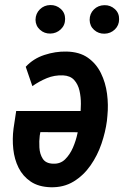

<svg xmlns="http://www.w3.org/2000/svg" viewBox="-20 -747 501 776"><path d="M248.5 -538.6Q301.3 -537.6 335.2 -513.7Q369.1 -489.7 387.9 -451.4Q406.7 -413.1 412.6 -368.2Q418.5 -323.2 414.1 -279.3L412.1 -258.3Q406.2 -213.4 390.1 -166Q374 -118.7 345.9 -78.4Q317.9 -38.1 277.6 -13.4Q237.3 11.2 184.6 9.8Q135.7 8.3 104 -13.2Q72.3 -34.7 55.2 -68.8Q38.1 -103 33.7 -144.5Q29.3 -186 34.7 -227.5L45.4 -298.3H366.2L351.1 -212.4L143.1 -212.9L140.6 -198.7Q137.7 -177.2 139.2 -150.9Q140.6 -124.5 152.8 -105.5Q165 -86.4 194.3 -85.4Q223.6 -84 242.9 -102.8Q262.2 -121.6 274.7 -150.1Q287.1 -178.7 293.2 -208.3Q299.3 -237.8 302.2 -258.8L304.2 -278.8Q306.6 -299.8 306.9 -327.1Q307.1 -354.5 301.3 -380.4Q295.4 -406.2 279.8 -423.6Q264.2 -440.9 234.9 -442.4Q200.2 -443.8 169.4 -431.2Q138.7 -418.5 110.8 -398.9L84 -477.1Q114.7 -510.3 159.4 -524.9Q204.1 -539.6 248.5 -538.6ZM123.5 -667Q124 -692.4 141.1 -709.2Q158.2 -726.1 183.1 -726.6Q207.5 -727.1 225.3 -711.2Q243.2 -695.3 243.2 -670.4Q243.2 -645 225.6 -628.4Q208 -611.8 183.6 -611.3Q159.2 -610.8 141.6 -626.7Q124 -642.6 123.5 -667ZM342.3 -666.5Q342.3 -691.9 359.4 -708.7Q376.5 -725.6 401.9 -726.1Q426.3 -726.6 444.1 -710.4Q461.9 -694.3 461.4 -669.4Q461.4 -644.5 444.1 -627.9Q426.8 -611.3 402.3 -610.8Q377.9 -610.4 360.4 -626Q342.8 -641.6 342.3 -666.5Z"/></svg>

Font: Roboto Condensed Medium
Style: Italic
Weight: 500
Italic angle: -12°
Designer: Christian Robertson
Foundry: Google
Version: Version 3.0; 2020